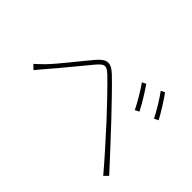

<svg xmlns="http://www.w3.org/2000/svg" viewBox="-115 -995 1230 1230"><g transform="rotate(45 500.0 -380.5)"><path d="M673 -663 646 -650C675 -611 720 -534 740 -492L768 -506C744 -555 695 -632 673 -663ZM796 -710 770 -697C800 -658 845 -582 866 -540L894 -554C869 -602 819 -680 796 -710ZM71 -242 100 -214C113 -229 133 -255 151 -275C201 -331 298 -452 354 -518C394 -565 411 -570 456 -527C504 -481 601 -380 658 -318C728 -241 820 -140 895 -51L922 -78C845 -161 748 -268 680 -339C623 -399 528 -499 474 -550C415 -606 380 -595 333 -540C276 -473 180 -349 130 -298C108 -276 93 -261 71 -242Z"/></g></svg>

Font: Noto Sans CJK SC Thin
Style: Regular
Weight: 100
Designer: Ryoko NISHIZUKA 西塚涼子 (kana, bopomofo & ideographs); Paul D. Hunt (Latin, Greek & Cyrillic); Sandoll Communications 산돌커뮤니
Foundry: Adobe
Version: Version 2.004;hotconv 1.0.118;makeotfexe 2.5.65603